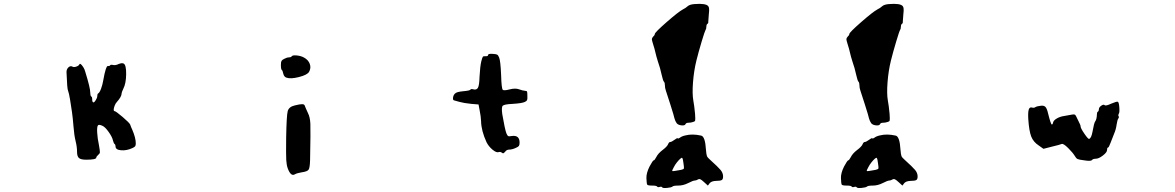

<svg xmlns="http://www.w3.org/2000/svg" viewBox="-20 -793 6040 987"><path d="M590 -464Q608 -471 616 -466Q629 -459 628.5 -411.5Q628 -364 614 -337Q605 -318 605 -312Q605 -296 581 -269Q574 -262 569.5 -250Q565 -238 564.5 -230.5Q564 -223 568 -222Q575 -222 610 -192Q645 -162 649 -153Q650 -149 654 -139.5Q658 -130 660 -126Q678 -84 678 -56Q678 -46 675 -41.5Q672 -37 661 -32Q631 -18 602.5 -20.5Q574 -23 574 -40Q574 -49 569 -53Q565 -55 561 -70Q557 -89 538 -115.5Q519 -142 505 -147Q489 -154 484 -149Q478 -143 479.5 -112.5Q481 -82 489 -45Q494 -17 493.5 -10Q493 -3 485 3Q475 12 475 17Q475 28 423 28Q396 28 386 19.5Q376 11 376 -13Q376 -38 369 -66Q361 -99 358 -141Q354 -190 350 -217Q347 -232 340 -282Q334 -317 330 -326Q325 -335 322 -420Q321 -436 331 -446Q341 -456 351 -451Q359 -446 372 -450.5Q385 -455 388 -462Q392 -472 408 -448Q415 -437 418 -425Q444 -341 444 -317Q444 -301 449 -297Q454 -295 454 -282Q454 -269 459 -267Q463 -264 471.5 -277Q480 -290 480 -299Q480 -310 485 -313Q492 -317 499.5 -337Q507 -357 511 -381Q524 -455 535 -454Q542 -452 546 -457Q549 -462 561 -459Q574 -456 590 -464Z M1495 -251Q1523 -258 1534 -257.5Q1545 -257 1547 -249Q1550 -240 1563 -212Q1574 -191 1575.5 -156Q1577 -121 1574 30Q1573 69 1566.5 79Q1560 89 1530 93Q1506 97 1496 103Q1475 116 1459 72Q1453 55 1451.5 29.5Q1450 4 1451 -84Q1453 -199 1459 -221.5Q1465 -244 1495 -251ZM1479 -503Q1483 -510 1505 -508Q1527 -506 1543 -497Q1565 -485 1572.5 -464.5Q1580 -444 1569 -424Q1560 -408 1517 -397Q1474 -386 1452 -394Q1440 -398 1436 -415Q1433 -430 1429 -433Q1424 -436 1424 -459Q1424 -474 1427 -479.5Q1430 -485 1440 -490Q1455 -498 1465 -498Q1476 -498 1479 -503Z M2489 -510Q2489 -518 2514 -516Q2531 -515 2536 -512Q2541 -509 2546 -497Q2553 -479 2556 -408Q2558 -336 2565 -331Q2571 -326 2600 -333.5Q2629 -341 2648 -334Q2667 -327 2680 -326Q2688 -326 2689.5 -321.5Q2691 -317 2691 -301Q2692 -284 2689.5 -278.5Q2687 -273 2678 -269Q2664 -262 2615 -259Q2572 -257 2564.5 -249.5Q2557 -242 2562 -206Q2575 -130 2583 -108Q2588 -96 2592.5 -93.5Q2597 -91 2612 -94Q2651 -99 2651 -60Q2651 -48 2647.5 -43Q2644 -38 2632 -33Q2613 -24 2598 -24Q2584 -24 2576 -12Q2570 -6 2567.5 -5Q2565 -4 2560 -8Q2552 -14 2543 -11Q2532 -7 2512 -23.5Q2492 -40 2481 -62Q2454 -121 2453 -170Q2452 -195 2446 -224L2440 -256L2403 -259Q2364 -263 2343 -269Q2317 -276 2314 -277Q2307 -279 2309 -292Q2311 -305 2319 -312Q2327 -321 2361 -324Q2395 -327 2398 -332Q2402 -337 2412 -334Q2430 -329 2437 -342Q2444 -355 2445 -397Q2448 -452 2454 -477Q2459 -497 2462 -501Q2465 -505 2475 -504Q2489 -503 2489 -510Z M3494 50Q3491 23 3487 19Q3485 16 3477 23Q3469 30 3459.5 42Q3450 54 3444 66Q3433 85 3436.5 86.5Q3440 88 3482 80Q3494 77 3495.5 73.5Q3497 70 3494 50ZM3504 -97Q3539 -106 3584 -96Q3605 -92 3609 -24Q3611 1 3614 9Q3617 17 3630 28Q3672 66 3684 80.5Q3696 95 3697 111Q3698 127 3691 132Q3684 137 3659 137Q3637 138 3628 149L3619 161L3598 142Q3586 131 3580 128.5Q3574 126 3569 129Q3559 135 3552 135Q3543 135 3518 148Q3492 161 3467 161Q3442 161 3437 166Q3431 171 3409 173Q3387 175 3384 170Q3381 165 3371 168Q3361 171 3358 166Q3355 161 3332.5 161Q3310 161 3307 156Q3304 151 3303 123Q3302 97 3319 63Q3336 31 3341 31Q3345 31 3354 14Q3363 -4 3385 -21Q3409 -39 3414 -51Q3419 -63 3425 -63Q3432 -63 3447 -74Q3461 -85 3464 -82Q3467 -79 3475 -85Q3485 -93 3504 -97ZM3549 -772Q3609 -777 3621 -761Q3628 -753 3624 -722Q3621 -692 3621 -682Q3622 -673 3616 -670Q3611 -666 3611 -655Q3611 -644 3607 -639Q3603 -633 3587 -579.5Q3571 -526 3560 -482Q3547 -429 3542.5 -370Q3538 -311 3544 -277Q3549 -251 3553 -208Q3555 -179 3553.5 -173.5Q3552 -168 3543 -166Q3531 -162 3519 -162Q3507 -162 3504 -155Q3501 -147 3484 -148.5Q3467 -150 3459 -159Q3451 -170 3447 -185Q3446 -193 3426 -256Q3406 -318 3403 -327Q3398 -341 3398 -355Q3398 -368 3393 -373Q3388 -379 3383 -402Q3373 -447 3362 -477Q3353 -506 3351 -516Q3345 -543 3337 -567Q3331 -586 3331 -591.5Q3331 -597 3337 -604Q3346 -612 3346 -618Q3346 -626 3406.5 -679Q3467 -732 3491 -745Q3504 -751 3515 -761Q3525 -770 3549 -772Z M4494 50Q4491 23 4487 19Q4485 16 4477 23Q4469 30 4459.5 42Q4450 54 4444 66Q4433 85 4436.5 86.5Q4440 88 4482 80Q4494 77 4495.5 73.5Q4497 70 4494 50ZM4504 -97Q4539 -106 4584 -96Q4605 -92 4609 -24Q4611 1 4614 9Q4617 17 4630 28Q4672 66 4684 80.5Q4696 95 4697 111Q4698 127 4691 132Q4684 137 4659 137Q4637 138 4628 149L4619 161L4598 142Q4586 131 4580 128.5Q4574 126 4569 129Q4559 135 4552 135Q4543 135 4518 148Q4492 161 4467 161Q4442 161 4437 166Q4431 171 4409 173Q4387 175 4384 170Q4381 165 4371 168Q4361 171 4358 166Q4355 161 4332.5 161Q4310 161 4307 156Q4304 151 4303 123Q4302 97 4319 63Q4336 31 4341 31Q4345 31 4354 14Q4363 -4 4385 -21Q4409 -39 4414 -51Q4419 -63 4425 -63Q4432 -63 4447 -74Q4461 -85 4464 -82Q4467 -79 4475 -85Q4485 -93 4504 -97ZM4549 -772Q4609 -777 4621 -761Q4628 -753 4624 -722Q4621 -692 4621 -682Q4622 -673 4616 -670Q4611 -666 4611 -655Q4611 -644 4607 -639Q4603 -633 4587 -579.5Q4571 -526 4560 -482Q4547 -429 4542.5 -370Q4538 -311 4544 -277Q4549 -251 4553 -208Q4555 -179 4553.5 -173.5Q4552 -168 4543 -166Q4531 -162 4519 -162Q4507 -162 4504 -155Q4501 -147 4484 -148.5Q4467 -150 4459 -159Q4451 -170 4447 -185Q4446 -193 4426 -256Q4406 -318 4403 -327Q4398 -341 4398 -355Q4398 -368 4393 -373Q4388 -379 4383 -402Q4373 -447 4362 -477Q4353 -506 4351 -516Q4345 -543 4337 -567Q4331 -586 4331 -591.5Q4331 -597 4337 -604Q4346 -612 4346 -618Q4346 -626 4406.5 -679Q4467 -732 4491 -745Q4504 -751 4515 -761Q4525 -770 4549 -772Z M5692 -260Q5720 -272 5726 -270Q5732 -268 5734 -241Q5736 -214 5731 -208Q5727 -201 5730 -196Q5734 -191 5729 -184Q5724 -178 5720 -152Q5717 -128 5707 -105Q5702 -93 5689 -59Q5680 -34 5675 -34Q5671 -34 5671 -22Q5671 -10 5649.5 6.5Q5628 23 5613 23Q5599 23 5593 30Q5587 37 5552 31Q5527 28 5519.5 24.5Q5512 21 5506 10Q5496 -7 5472 -31Q5447 -56 5438 -53Q5429 -49 5387 -39L5344 -28L5320 -45Q5292 -63 5281 -91.5Q5270 -120 5266 -181Q5264 -216 5268.5 -230Q5273 -244 5286 -240Q5295 -237 5302 -242Q5310 -247 5328 -249Q5345 -252 5353.5 -244Q5362 -236 5368 -209Q5382 -153 5387 -153Q5392 -153 5394 -165Q5397 -175 5413.5 -184.5Q5430 -194 5452 -197Q5472 -201 5491 -204Q5502 -206 5506 -203.5Q5510 -201 5516 -187Q5525 -170 5530 -158Q5535 -149 5535 -143Q5535 -134 5554.5 -105.5Q5574 -77 5579 -79Q5590 -83 5596 -115Q5604 -161 5610 -169Q5618 -179 5619 -207Q5619 -217 5624 -219Q5629 -223 5629 -232Q5629 -241 5641 -249.5Q5653 -258 5658.5 -252.5Q5664 -247 5692 -260Z"/></svg>

Font: kilitelen
Style: Regular
Weight: 400
Designer: kili Temeke
Version: Version 1.0